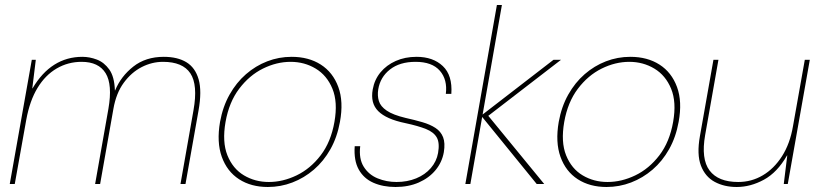

<svg xmlns="http://www.w3.org/2000/svg" viewBox="-20 -735 3274 767"><path d="M19 0 107 -496H123L109 -382H110Q147 -445 197 -476.5Q247 -508 309 -508Q338 -508 367 -497Q396 -486 416.5 -457.5Q437 -429 439 -374H440Q463 -430 512.5 -469Q562 -508 634 -508Q689 -508 724.5 -486.5Q760 -465 773.5 -418Q787 -371 773 -293L721 0H701L753 -295Q771 -396 740.5 -442Q710 -488 631 -488Q587 -488 546 -467Q505 -446 474.5 -404.5Q444 -363 433 -300L380 0H360L413 -300Q430 -397 402 -442.5Q374 -488 306 -488Q252 -488 206.5 -461.5Q161 -435 130 -384Q99 -333 85 -257L39 0Z M1050 12Q983 12 935 -19Q887 -50 866 -108.5Q845 -167 859 -248Q870 -309 897 -357Q924 -405 962.5 -438.5Q1001 -472 1047.5 -490Q1094 -508 1145 -508Q1213 -508 1261.5 -477Q1310 -446 1331.5 -387.5Q1353 -329 1338 -248Q1327 -187 1300 -139Q1273 -91 1234 -57.5Q1195 -24 1148 -6Q1101 12 1050 12ZM1054 -8Q1110 -8 1165 -34.5Q1220 -61 1261 -114.5Q1302 -168 1316 -248Q1330 -327 1308 -380.5Q1286 -434 1241 -461Q1196 -488 1141 -488Q1085 -488 1030.5 -461Q976 -434 935.5 -380.5Q895 -327 881 -248Q867 -168 888.5 -114.5Q910 -61 954.5 -34.5Q999 -8 1054 -8Z M1560 12Q1510 12 1471.5 -5Q1433 -22 1413 -58Q1393 -94 1397 -151H1419Q1413 -101 1433 -69Q1453 -37 1488.5 -22.5Q1524 -8 1564 -8Q1607 -8 1642.5 -22.5Q1678 -37 1701 -63.5Q1724 -90 1730 -124Q1737 -164 1725 -185.5Q1713 -207 1682 -219.5Q1651 -232 1600 -243Q1561 -251 1534 -263Q1507 -275 1491 -291Q1475 -307 1469.5 -328.5Q1464 -350 1469 -378Q1476 -417 1500 -446Q1524 -475 1561 -491.5Q1598 -508 1644 -508Q1710 -508 1749 -471Q1788 -434 1783 -360H1761Q1768 -417 1737 -452.5Q1706 -488 1640 -488Q1577 -488 1538 -457.5Q1499 -427 1491 -378Q1487 -353 1493.5 -331.5Q1500 -310 1525 -293Q1550 -276 1600 -264Q1636 -256 1667 -247Q1698 -238 1719.5 -224Q1741 -210 1750 -187Q1759 -164 1753 -127Q1746 -87 1720 -55.5Q1694 -24 1653 -6Q1612 12 1560 12Z M2124 0 1902 -273 2191 -496H2221L1925 -268L1926 -278L2154 0ZM1839 0 1965 -715H1985L1859 0Z M2403 12Q2336 12 2288 -19Q2240 -50 2219 -108.5Q2198 -167 2212 -248Q2223 -309 2250 -357Q2277 -405 2315.5 -438.5Q2354 -472 2400.5 -490Q2447 -508 2498 -508Q2566 -508 2614.5 -477Q2663 -446 2684.5 -387.5Q2706 -329 2691 -248Q2680 -187 2653 -139Q2626 -91 2587 -57.5Q2548 -24 2501 -6Q2454 12 2403 12ZM2407 -8Q2463 -8 2518 -34.5Q2573 -61 2614 -114.5Q2655 -168 2669 -248Q2683 -327 2661 -380.5Q2639 -434 2594 -461Q2549 -488 2494 -488Q2438 -488 2383.5 -461Q2329 -434 2288.5 -380.5Q2248 -327 2234 -248Q2220 -168 2241.5 -114.5Q2263 -61 2307.5 -34.5Q2352 -8 2407 -8Z M2923 12Q2873 12 2835 -8.5Q2797 -29 2780 -73.5Q2763 -118 2776 -191L2830 -496H2850L2797 -196Q2780 -100 2814.5 -54Q2849 -8 2929 -8Q2982 -8 3027 -34.5Q3072 -61 3104 -111Q3136 -161 3148 -232L3195 -496H3215L3127 0H3111L3125 -114H3124Q3085 -46 3031.5 -17Q2978 12 2923 12Z"/></svg>

Font: DM Sans 28pt Thin
Style: Italic
Weight: 250
Italic angle: -10°
Version: Version 4.004;gftools[0.9.30]